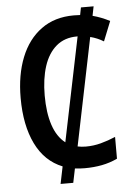

<svg xmlns="http://www.w3.org/2000/svg" viewBox="-57 -803 644 921"><g transform="rotate(-5 265.0 -342.5)"><path d="M197 75 214 -8Q129 -42 85.5 -131.5Q42 -221 42 -352Q42 -463 75.5 -547Q109 -631 173.5 -678Q238 -725 330 -725Q346 -725 361 -724L368 -760H429L420 -715Q462 -704 502 -683L464 -588Q435 -606 400 -615L294 -97Q313 -93 334 -93Q371 -93 406.5 -102.5Q442 -112 477 -127V-22Q441 -5 402 2.5Q363 10 319 10Q295 10 272 7L258 75ZM158 -354Q158 -271 177.5 -212Q197 -153 237 -122L340 -623H337Q277 -623 237 -589Q197 -555 177.5 -494.5Q158 -434 158 -354Z"/></g></svg>

Font: Noto Sans Mono Condensed SemiBold
Style: Regular
Weight: 600
Width: 3
Designer: Monotype Design Team
Foundry: Monotype Imaging Inc.
Version: Version 2.014